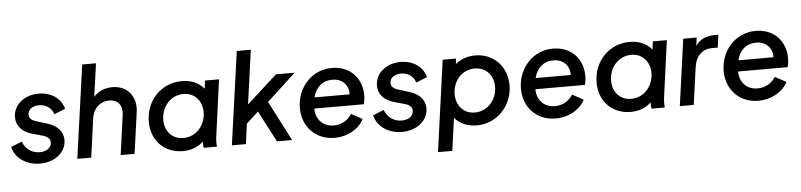

<svg xmlns="http://www.w3.org/2000/svg" viewBox="-51 -1055 6482 1553"><g transform="rotate(-5 3190.0 -278.5)"><path d="M237 12C360 12 450 -64 450 -161C450 -229 405 -280 324 -305L239 -331C202 -342 178 -359 178 -391C178 -432 216 -459 269 -459C324 -459 370 -429 386 -376L477 -412C453 -499 375 -553 273 -553C156 -553 67 -478 67 -379C67 -310 111 -258 192 -235L275 -212C312 -202 338 -184 338 -152C338 -111 301 -80 243 -80C178 -80 127 -117 104 -178L15 -142C38 -49 127 12 237 12Z M540 0H653L697 -318C708 -398 767 -448 837 -448C906 -448 947 -400 937 -325L892 0H1005L1052 -337C1069 -461 993 -553 873 -553C812 -553 757 -531 720 -487L758 -757H646Z M1397 12C1461 12 1521 -9 1563 -51C1563 -33 1564 -18 1566 0H1674C1671 -29 1671 -52 1676 -87L1738 -541H1624L1616 -475C1576 -524 1514 -553 1436 -553C1273 -553 1142 -425 1142 -247C1142 -96 1246 12 1397 12ZM1260 -252C1260 -360 1336 -448 1441 -448C1529 -448 1591 -380 1591 -289C1591 -182 1515 -93 1410 -93C1321 -93 1260 -159 1260 -252Z M1795 0H1909L1931 -164L2029 -254L2161 0H2284L2117 -324L2352 -541H2200L1954 -318L2015 -757H1901Z M2629 12C2738 12 2829 -44 2867 -120L2777 -169C2747 -122 2698 -88 2631 -88C2548 -88 2486 -144 2485 -238H2888C2893 -260 2897 -287 2897 -310C2897 -442 2810 -553 2653 -553C2491 -553 2369 -417 2369 -252C2369 -102 2473 12 2629 12ZM2495 -328C2515 -406 2566 -458 2652 -458C2729 -458 2783 -403 2780 -328Z M3176 12C3299 12 3389 -64 3389 -161C3389 -229 3344 -280 3263 -305L3178 -331C3141 -342 3117 -359 3117 -391C3117 -432 3155 -459 3208 -459C3263 -459 3309 -429 3325 -376L3416 -412C3392 -499 3314 -553 3212 -553C3095 -553 3006 -478 3006 -379C3006 -310 3050 -258 3131 -235L3214 -212C3251 -202 3277 -184 3277 -152C3277 -111 3240 -80 3182 -80C3117 -80 3066 -117 3043 -178L2954 -142C2977 -49 3066 12 3176 12Z M3451 200H3567L3604 -65C3644 -16 3710 12 3785 12C3949 12 4075 -125 4075 -290C4075 -438 3970 -553 3819 -553C3755 -553 3699 -533 3657 -496L3663 -541H3554ZM3626 -254C3626 -360 3700 -448 3804 -448C3895 -448 3957 -381 3957 -289C3957 -181 3881 -93 3776 -93C3688 -93 3626 -160 3626 -254Z M4424 12C4533 12 4624 -44 4662 -120L4572 -169C4542 -122 4493 -88 4426 -88C4343 -88 4281 -144 4280 -238H4683C4688 -260 4692 -287 4692 -310C4692 -442 4605 -553 4448 -553C4286 -553 4164 -417 4164 -252C4164 -102 4268 12 4424 12ZM4290 -328C4310 -406 4361 -458 4447 -458C4524 -458 4578 -403 4575 -328Z M5033 12C5097 12 5157 -9 5199 -51C5199 -33 5200 -18 5202 0H5310C5307 -29 5307 -52 5312 -87L5374 -541H5260L5252 -475C5212 -524 5150 -553 5072 -553C4909 -553 4778 -425 4778 -247C4778 -96 4882 12 5033 12ZM4896 -252C4896 -360 4972 -448 5077 -448C5165 -448 5227 -380 5227 -289C5227 -182 5151 -93 5046 -93C4957 -93 4896 -159 4896 -252Z M5432 0H5545L5587 -302C5600 -397 5657 -445 5732 -445H5779L5793 -548H5760C5695 -548 5642 -526 5607 -473L5616 -541H5507Z M6070 12C6179 12 6270 -44 6308 -120L6218 -169C6188 -122 6139 -88 6072 -88C5989 -88 5927 -144 5926 -238H6329C6334 -260 6338 -287 6338 -310C6338 -442 6251 -553 6094 -553C5932 -553 5810 -417 5810 -252C5810 -102 5914 12 6070 12ZM5936 -328C5956 -406 6007 -458 6093 -458C6170 -458 6224 -403 6221 -328Z"/></g></svg>

Font: Mluvka SemiBold
Style: Italic
Weight: 600
Italic angle: -8°
Designer: Modified by Jiří Krblich, Original typeface by Gumpita Rahayu
Foundry: Gumpita Rahayu & Jiří Krblich
Version: Version 2.000;Glyphs 3.1.1 (3134)